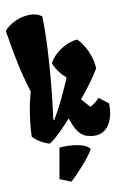

<svg xmlns="http://www.w3.org/2000/svg" viewBox="-111 -851 765 1175"><g transform="rotate(-10 271.5 -263.0)"><path d="M43 -51.3C65.4 -22 124.5 6.8 145.5 9.8C195.8 -23.9 239.3 -72.3 285.6 -122.1C301.3 -67.4 328.1 -12.7 374 1.5C391.1 6.8 407.7 9.8 423.3 9.8C466.3 10.3 502.9 -10.3 524.4 -57.1C540.5 -91.8 544.4 -118.2 544.4 -169.4L486.8 -213.9C467.8 -193.4 448.7 -178.2 429.2 -168.5C413.6 -184.1 389.6 -210.4 379.9 -224.6C439 -292.5 485.4 -362.8 503.4 -394C503.9 -460 464.4 -545.9 420.4 -587.9C357.4 -585.4 272.9 -535.2 242.2 -471.2C260.7 -427.7 286.1 -395.5 315.9 -371.1C282.2 -290 241.7 -202.6 196.3 -127L190.9 -129.4C213.9 -294.4 241.7 -593.3 234.4 -764.6C212.9 -781.7 186 -788.1 157.2 -787.6C97.2 -787.1 30.8 -755.4 -1 -715.8C23.9 -560.5 43 -460 85 -323.2C62.5 -248 45.9 -146 43 -51.3ZM198.2 44.4 165 234.4 234.4 262.2C275.9 226.1 361.3 132.3 385.7 86.9C361.3 44.9 253.9 38.1 198.2 44.4Z"/></g></svg>

Font: Fruktur
Style: Regular
Weight: 400
Designer: Viktoriya Grabowska
Foundry: Viktoriya Grabowska
Version: Version 1.002